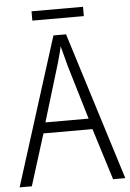

<svg xmlns="http://www.w3.org/2000/svg" viewBox="-57 -882 626 925"><g transform="rotate(-5 255.5 -420.0)"><path d="M374 -249H137L59 0H0L226 -715H287L511 0H452ZM281 -565 273 -596 256 -660Q253 -643 246.5 -620.5Q240 -598 237 -585L231 -565L151 -301H360ZM380 -795H131V-840H380Z"/></g></svg>

Font: Noto Sans UI NarrowLight
Style: Regular
Weight: 300
Width: 4
Designer: Monotype Design Team
Foundry: Monotype Imaging Inc.
Version: Version 1.001